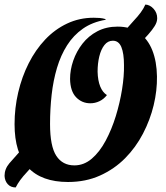

<svg xmlns="http://www.w3.org/2000/svg" viewBox="-29 -778 729 844"><path d="M40 46Q18 46 5 31.5Q-8 17 -9 -5Q-9 -35 12 -60L106 -166L166 -107L90 -22Q72 -3 60 13.5Q48 30 40 46ZM563 -561 495 -615 559 -687Q577 -706 589.5 -723Q602 -740 610 -758Q630 -757 646 -739.5Q662 -722 662 -698Q662 -681 651 -663.5Q640 -646 624 -628ZM270 22Q154 22 94.5 -41.5Q35 -105 35 -232Q35 -303 51 -371.5Q67 -440 97 -499.5Q127 -559 169.5 -604Q212 -649 266 -674.5Q320 -700 383 -700Q397 -700 409.5 -699Q422 -698 435 -694V-691Q377 -681 335.5 -652Q294 -623 266 -579Q238 -535 221.5 -479.5Q205 -424 198 -361.5Q191 -299 191 -233Q191 -135 218.5 -93Q246 -51 298 -51Q340 -51 374.5 -80.5Q409 -110 435.5 -159.5Q462 -209 480 -267.5Q498 -326 507.5 -385Q517 -444 516 -492Q516 -543 504.5 -571Q493 -599 467 -599Q445 -599 430 -580Q415 -561 407.5 -530Q400 -499 400 -463Q401 -424 411.5 -398Q422 -372 441 -360Q427 -342 408 -333Q389 -324 368 -324Q331 -324 305.5 -350.5Q280 -377 279 -431Q279 -471 293 -511.5Q307 -552 333.5 -586Q360 -620 399 -640.5Q438 -661 488 -661Q545 -661 583 -633.5Q621 -606 640.5 -557Q660 -508 661 -442Q662 -380 646.5 -315.5Q631 -251 599.5 -190.5Q568 -130 521 -82.5Q474 -35 411 -6.5Q348 22 270 22Z"/></svg>

Font: Sansita Swashed Light SemiBold
Style: Regular
Weight: 600
Version: Version 1.003